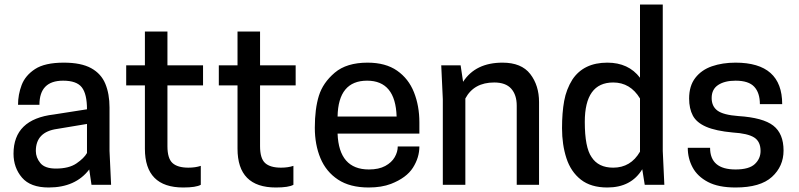

<svg xmlns="http://www.w3.org/2000/svg" viewBox="-20 -820 3546 852"><path d="M196 12Q115 12 77.5 -32Q40 -76 40 -138Q40 -291 219 -312L366 -335Q366 -403 343 -432.5Q320 -462 260 -462Q155 -462 155 -355H60Q60 -400 76 -442.5Q92 -485 135.5 -513.5Q179 -542 263 -542Q340 -542 384.5 -517.5Q429 -493 447.5 -448Q466 -403 466 -343V-150L473 0H386L376 -68Q315 12 196 12ZM228 -72Q286 -72 319.5 -95Q353 -118 366 -141V-270L234 -248Q139 -235 139 -150Q139 -121 159 -96.5Q179 -72 228 -72Z M793 12Q623 12 623 -160V-441H540V-530H623V-680H723V-530H881V-441H723V-171Q723 -117 745.5 -96.5Q768 -76 816 -76Q847 -76 871 -84V0Q850 12 793 12Z M1204 12Q1034 12 1034 -160V-441H951V-530H1034V-680H1134V-530H1292V-441H1134V-171Q1134 -117 1156.5 -96.5Q1179 -76 1227 -76Q1258 -76 1282 -84V0Q1261 12 1204 12Z M1616 12Q1533 12 1480 -23Q1427 -58 1402 -118Q1377 -178 1377 -253Q1377 -337 1395 -395Q1413 -453 1465.5 -497.5Q1518 -542 1611 -542Q1691 -542 1742 -506.5Q1793 -471 1817 -410.5Q1841 -350 1841 -277V-227H1478Q1484 -68 1617 -68Q1661 -68 1689.5 -83.5Q1718 -99 1731.5 -122.5Q1745 -146 1745 -170H1841Q1841 -121 1812.5 -76Q1784 -31 1715 -4Q1673 12 1616 12ZM1740 -303Q1735 -462 1609 -462Q1481 -462 1478 -303Z M2372 0H2273V-351Q2273 -399 2248.5 -426.5Q2224 -454 2173 -454Q2083 -454 2045 -383V0H1945V-380L1938 -530H2024L2035 -457Q2090 -542 2210 -542Q2294 -542 2333 -491.5Q2372 -441 2372 -367Z M2675 12Q2602 12 2557.5 -23Q2513 -58 2493.5 -118Q2474 -178 2474 -251Q2474 -320 2483.5 -372Q2493 -424 2520 -467Q2570 -542 2675 -542Q2769 -542 2820 -475V-800H2921V-150L2928 0H2841L2830 -69Q2781 12 2675 12ZM2701 -76Q2779 -76 2820 -147V-383Q2777 -454 2701 -454Q2575 -454 2575 -279Q2575 -166 2605 -123Q2635 -76 2701 -76Z M3244 12Q3168 12 3121.5 -12.5Q3075 -37 3053.5 -77Q3032 -117 3032 -164H3131Q3131 -68 3244 -68Q3304 -68 3329.5 -92Q3355 -116 3355 -150Q3355 -192 3326.5 -210Q3298 -228 3232 -232Q3156 -239 3113.5 -257.5Q3071 -276 3054.5 -307Q3038 -338 3038 -383Q3038 -439 3065.5 -474.5Q3093 -510 3139.5 -526Q3186 -542 3244 -542Q3451 -542 3451 -358H3352Q3352 -408 3327 -435Q3302 -462 3244 -462Q3196 -462 3167 -443Q3138 -424 3138 -385Q3138 -348 3164 -329Q3190 -310 3256 -305Q3366 -298 3411.5 -262.5Q3457 -227 3457 -152Q3457 -82 3405.5 -35Q3354 12 3244 12Z"/></svg>

Font: Tanohe Sans Medium
Style: Regular
Weight: 500
Designer: Village Type and Design LLC
Foundry: Cooper Hewitt Smithsonian Design Museum
Version: Version 1.00;September 29, 2021;FontCreator 13.0.0.2655 64-b